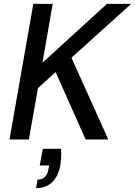

<svg xmlns="http://www.w3.org/2000/svg" viewBox="-20 -720 697 991"><path d="M29 0 152 -700H252L199 -396L532 -700H657L349 -422L539 0H422L267 -348L176 -265L129 0ZM166 251 174 207Q199 207 213 192Q227 177 231 148L234 134H185L201 48H295Q297 70 295.5 91Q294 112 292 130Q281 191 248.5 221Q216 251 166 251Z"/></svg>

Font: DM Sans 20pt Medium
Style: Italic
Weight: 500
Italic angle: -10°
Version: Version 4.004;gftools[0.9.30]